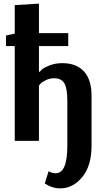

<svg xmlns="http://www.w3.org/2000/svg" viewBox="-20 -774 578 1055"><path d="M311 261Q266 261 226 234L247 167Q267 178 286 178Q350 178 350 27V-220Q350 -289 333.5 -316.5Q317 -344 278 -344Q254 -344 233 -334Q212 -324 204 -315.5Q196 -307 194 -303V0H61V-521H13V-579L61 -589V-746L194 -754V-592H355V-521H194V-380H199Q203 -385 211 -393Q219 -401 251 -414Q283 -427 322 -427Q400 -427 441.5 -381.5Q483 -336 483 -248V27Q483 137 432 199Q381 261 311 261Z"/></svg>

Font: Arsenal
Style: Bold
Weight: 700
Designer: Andrij Shevchenko
Foundry: Stairsfor
Version: Version 2.001;PS 002.001;hotconv 1.0.88;makeotf.lib2.5.64775